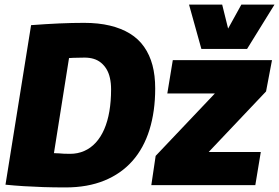

<svg xmlns="http://www.w3.org/2000/svg" viewBox="-20 -810 1221 840"><path d="M267 10Q214 10 169 8.5Q124 7 84 4.5Q44 2 4 -2L116 -700Q183 -705 239 -707.5Q295 -710 348 -710Q411 -710 461 -698Q511 -686 548.5 -663Q586 -640 610.5 -605Q635 -570 647 -525Q659 -480 659 -423Q659 -323 634 -242.5Q609 -162 559.5 -106Q510 -50 436.5 -20Q363 10 267 10ZM287 -137Q320 -137 348.5 -149.5Q377 -162 399 -186Q421 -210 436 -244.5Q451 -279 458.5 -323Q466 -367 466 -419Q466 -446 461 -468.5Q456 -491 446 -507.5Q436 -524 422 -535.5Q408 -547 390 -552.5Q372 -558 350 -558Q336 -558 324 -557.5Q312 -557 301 -557Q290 -557 282 -556L216 -140Q229 -140 239 -139Q249 -138 260 -137.5Q271 -137 287 -137ZM642 0 661 -128 920 -401H712L736 -547H1170L1144 -410L893 -145H1121L1097 0ZM1181 -790 1061 -596H861L807 -790H952L978 -685L1036 -790Z"/></svg>

Font: Georama ExtraCondensed Thin ExtraBold
Style: Italic
Weight: 800
Italic angle: -9°
Version: Version 1.001